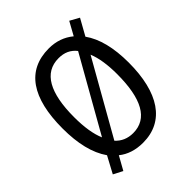

<svg xmlns="http://www.w3.org/2000/svg" viewBox="-219 -883 1056 1056"><g transform="rotate(-45 309.5 -354.5)"><path d="M567 -358C567 -474 544 -564 499 -627L552 -722L498 -752L455 -674C415 -707 367 -724 311 -724C139 -724 53 -596 53 -359C53 -241 75 -149 122 -82L70 15L124 43L168 -36C205 -6 253 10 311 10C478 10 567 -125 567 -358ZM142 -358C142 -546 197 -648 311 -648C355 -648 389 -633 415 -600L172 -171C152 -217 142 -280 142 -358ZM477 -358C477 -168 423 -66 310 -66C268 -66 233 -81 207 -110L449 -537C468 -491 477 -430 477 -358Z"/></g></svg>

Font: Noto Sans Lao UI Cond
Style: Regular
Weight: 400
Width: 3
Designer: Monotype Design Team
Foundry: Monotype Imaging Inc.
Version: Version 2.000